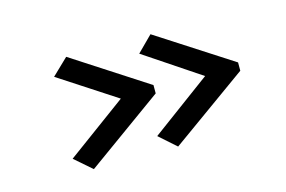

<svg xmlns="http://www.w3.org/2000/svg" viewBox="-57 -522 864 581"><g transform="rotate(-15 375.0 -231.0)"><path d="M439 -56 386 -103 573 -241 398 -358 446 -406 680 -255V-229ZM175 -56 121 -103 309 -241 131 -357 182 -406 415 -255V-229Z"/></g></svg>

Font: Inconsolata ExtraExpanded Medium
Style: Regular
Weight: 500
Width: 8
Monospace: yes
Designer: Raph Levien, Cyreal, Brenton Simpson
Foundry: Raph Levien, Cyreal, Google
Version: Version 3.001; ttfautohint (v1.8.2.53-6de2)